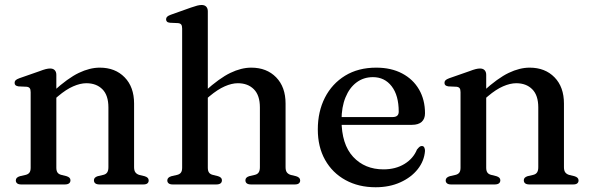

<svg xmlns="http://www.w3.org/2000/svg" viewBox="-20 -758 2429 789"><path d="M211.5 -450.5V-69Q211.5 -55.5 216.5 -48.8Q221.5 -42 231.5 -39.5L253.5 -34Q269.5 -29 269.5 -17.5Q269.5 0 246 0H67.5Q56 0 50.5 -4.5Q45 -9 45 -16.5Q45 -23 49.2 -27.2Q53.5 -31.5 62 -34L86 -39.5Q96 -42 101 -48.8Q106 -55.5 106 -69V-379Q106 -390.5 102.2 -395.5Q98.5 -400.5 89.5 -401.5L56 -403Q47 -404.5 43.5 -408Q40 -411.5 40 -417.5Q40 -424 44.2 -428.2Q48.5 -432.5 59.5 -436.5L142.5 -465.5Q158 -471.5 168 -474Q178 -476.5 186 -476.5Q198.5 -476.5 205 -469.5Q211.5 -462.5 211.5 -450.5ZM197 -344 177.5 -364 199.5 -383Q259 -437 304 -458.5Q349 -480 390 -480Q453.5 -480 492.2 -440.2Q531 -400.5 531 -332.5V-71Q531 -56.5 536.8 -49.2Q542.5 -42 553 -39L574 -34Q582.5 -31.5 586.8 -27.2Q591 -23 591 -16.5Q591 -9 585.8 -4.5Q580.5 0 568.5 0H389.5Q366 0 366 -17.5Q366 -29 381.5 -34L405 -39.5Q415.5 -42 420.5 -49.5Q425.5 -57 425.5 -71V-316.5Q425.5 -366.5 400.8 -391.2Q376 -416 335 -416Q310 -416 280.8 -403.2Q251.5 -390.5 218.5 -362.5Z M819.5 -344 800 -364 822 -383Q882 -437 926.8 -458.5Q971.5 -480 1012.5 -480Q1076 -480 1114.8 -440.2Q1153.5 -400.5 1153.5 -332.5V-71Q1153.5 -56.5 1159.2 -49.2Q1165 -42 1175.5 -39L1196.5 -34Q1205 -31.5 1209.2 -27.2Q1213.5 -23 1213.5 -16.5Q1213.5 -9 1208.2 -4.5Q1203 0 1191 0H1012Q988.5 0 988.5 -17.5Q988.5 -29 1004 -34L1027.5 -39.5Q1038 -42 1043 -49.5Q1048 -57 1048 -71V-316.5Q1048 -366.5 1023.2 -391.2Q998.5 -416 957.5 -416Q932.5 -416 903.5 -403.2Q874.5 -390.5 841 -362.5ZM834 -711.5V-69Q834 -55.5 839 -48.8Q844 -42 854 -39.5L876 -34Q892 -29 892 -17.5Q892 0 868.5 0H690Q678.5 0 673 -4.5Q667.5 -9 667.5 -16.5Q667.5 -23 671.8 -27.2Q676 -31.5 684.5 -34L708.5 -39.5Q718.5 -42 723.5 -48.8Q728.5 -55.5 728.5 -69V-640.5Q728.5 -652 724.8 -657Q721 -662 712 -663L678.5 -664.5Q669.5 -665.5 666 -669.2Q662.5 -673 662.5 -678.5Q662.5 -685 666.8 -689.2Q671 -693.5 682 -697.5L765 -727Q780.5 -732.5 790.5 -735Q800.5 -737.5 808.5 -737.5Q821 -737.5 827.5 -730.5Q834 -723.5 834 -711.5Z M1726.5 -292.5Q1726.5 -269.5 1712.8 -257.2Q1699 -245 1673 -245H1353.5V-277H1593.5Q1618.5 -277 1618.5 -299Q1618.5 -366 1589.5 -403.5Q1560.5 -441 1512.5 -441Q1474 -441 1445 -419.2Q1416 -397.5 1399.8 -357.8Q1383.5 -318 1383.5 -264.5Q1383.5 -165 1431.2 -113.5Q1479 -62 1556 -62Q1605.5 -62 1642 -84.2Q1678.5 -106.5 1693.5 -143.5Q1700 -151.5 1704.2 -154.8Q1708.5 -158 1713.5 -158Q1720.5 -158 1723.5 -152Q1726.5 -146 1726.5 -138Q1723.5 -97 1696.8 -63Q1670 -29 1625.2 -8.8Q1580.5 11.5 1523.5 11.5Q1453.5 11.5 1399.8 -18Q1346 -47.5 1316 -100.8Q1286 -154 1286 -226Q1286 -299.5 1315.2 -356.8Q1344.5 -414 1398.2 -447Q1452 -480 1526 -480Q1587.5 -480 1632.5 -456.2Q1677.5 -432.5 1702 -390.2Q1726.5 -348 1726.5 -292.5Z M1978 -450.5V-69Q1978 -55.5 1983 -48.8Q1988 -42 1998 -39.5L2020 -34Q2036 -29 2036 -17.5Q2036 0 2012.5 0H1834Q1822.5 0 1817 -4.5Q1811.5 -9 1811.5 -16.5Q1811.5 -23 1815.8 -27.2Q1820 -31.5 1828.5 -34L1852.5 -39.5Q1862.5 -42 1867.5 -48.8Q1872.5 -55.5 1872.5 -69V-379Q1872.5 -390.5 1868.8 -395.5Q1865 -400.5 1856 -401.5L1822.5 -403Q1813.5 -404.5 1810 -408Q1806.5 -411.5 1806.5 -417.5Q1806.5 -424 1810.8 -428.2Q1815 -432.5 1826 -436.5L1909 -465.5Q1924.5 -471.5 1934.5 -474Q1944.5 -476.5 1952.5 -476.5Q1965 -476.5 1971.5 -469.5Q1978 -462.5 1978 -450.5ZM1963.5 -344 1944 -364 1966 -383Q2025.5 -437 2070.5 -458.5Q2115.5 -480 2156.5 -480Q2220 -480 2258.8 -440.2Q2297.5 -400.5 2297.5 -332.5V-71Q2297.5 -56.5 2303.2 -49.2Q2309 -42 2319.5 -39L2340.5 -34Q2349 -31.5 2353.2 -27.2Q2357.5 -23 2357.5 -16.5Q2357.5 -9 2352.2 -4.5Q2347 0 2335 0H2156Q2132.5 0 2132.5 -17.5Q2132.5 -29 2148 -34L2171.5 -39.5Q2182 -42 2187 -49.5Q2192 -57 2192 -71V-316.5Q2192 -366.5 2167.2 -391.2Q2142.5 -416 2101.5 -416Q2076.5 -416 2047.2 -403.2Q2018 -390.5 1985 -362.5Z"/></svg>

Font: Fraunces 12pt
Style: Regular
Weight: 400
Version: Version 1.000;[b76b70a41]